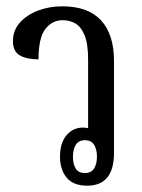

<svg xmlns="http://www.w3.org/2000/svg" viewBox="-20 -578 450 608"><path d="M256 10Q212 10 191 -15.5Q170 -41 170 -82Q170 -125 190.5 -149.5Q211 -174 243 -174Q252 -174 259 -172V-389Q259 -439 248 -466Q237 -493 219 -503.5Q201 -514 178 -514Q145 -514 123.5 -486Q102 -458 102 -390Q65 -390 43 -402.5Q21 -415 21 -448Q21 -482 43 -506.5Q65 -531 100.5 -544.5Q136 -558 177 -558Q259 -558 300 -513.5Q341 -469 341 -385V-94Q341 10 256 10ZM248 -30Q269 -30 278 -44.5Q287 -59 287 -82Q287 -105 278 -119.5Q269 -134 249 -134Q229 -134 220 -119.5Q211 -105 211 -81Q211 -58 220 -44Q229 -30 248 -30Z"/></svg>

Font: Noto Serif Thai ExtraCondensed
Style: Regular
Weight: 400
Width: 2
Designer: Monotype Design Team
Foundry: Monotype Imaging Inc.
Version: Version 2.002; ttfautohint (v1.8.4.7-5d5b)